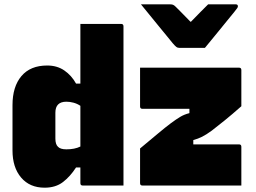

<svg xmlns="http://www.w3.org/2000/svg" viewBox="-20 -861 1190 891"><path d="M931 -639H811Q804 -639 798.5 -643Q793 -647 781 -661Q774 -670 757 -690.5Q740 -711 718 -738Q696 -765 674 -792Q652 -819 634 -841H766Q777 -841 782.5 -839Q788 -837 795 -830Q803 -822 819.5 -805.5Q836 -789 864 -760H866Q893 -788 911.5 -806.5Q930 -825 946 -841H1073Q1084 -841 1084 -832Q1084 -828 1081 -823.5Q1078 -819 1066 -804Q1055 -791 1036.5 -768Q1018 -745 997.5 -720Q977 -695 959 -673Q941 -651 931 -639ZM199 -557Q245 -557 278.5 -534Q312 -511 333 -473H353V-750H542Q553 -750 553 -739V0H364Q353 0 353 -11V-84H333Q306 -42 272 -16Q238 10 187 10Q118 10 78 -37Q38 -84 38 -163V-373Q38 -459 79.5 -508Q121 -557 199 -557ZM630 -547H1089Q1100 -547 1100 -536V-368Q1057 -330 1023 -302.5Q989 -275 963 -255Q937 -236 918 -226.5Q899 -217 877 -211V-191H1089Q1100 -191 1100 -180V0H641Q630 0 630 -11V-172Q683 -216 714.5 -242.5Q746 -269 774 -290Q797 -307 816 -318.5Q835 -330 859 -336V-356H641Q630 -356 630 -367ZM249 -180Q260 -168 288 -168Q327 -168 353 -181V-370Q338 -380 321 -384.5Q304 -389 288 -389Q237 -389 237 -338V-218Q237 -191 249 -180Z"/></svg>

Font: Recursive Sn Lnr St Blk
Style: Regular
Weight: 900
Version: Version 1.079;hotconv 1.0.112;makeotfexe 2.5.65598; ttfautoh